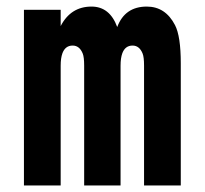

<svg xmlns="http://www.w3.org/2000/svg" viewBox="-20 -567 626 587"><path d="M53.2 0V-537.1H165.5V-487.3Q196.3 -546.9 259.8 -546.9Q315.4 -546.9 338.4 -484.4Q361.8 -546.9 428.7 -546.9Q485.8 -546.9 515.1 -490.2Q532.7 -456.1 532.7 -373.5V0H420.4V-366.2Q420.4 -392.6 416 -403.3Q406.2 -427.7 385.3 -427.7Q362.8 -427.7 354 -404.3Q348.6 -389.6 348.6 -366.2V0H237.3V-366.2Q237.3 -392.6 232.9 -403.3Q223.1 -427.7 202.1 -427.7Q179.7 -427.7 170.9 -404.3Q165.5 -389.6 165.5 -366.2V0Z"/></svg>

Font: Consola Mono
Style: Bold
Weight: 700
Monospace: yes
Designer: Wojciech Kalinowski "wmk69" (wmk69@o2.pl)
Foundry: Wojciech Kalinowski "wmk69" (wmk69@o2.pl)
Version: Version 2.1.0